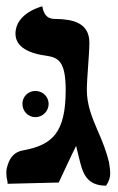

<svg xmlns="http://www.w3.org/2000/svg" viewBox="-20 -582 375 608"><path d="M255 -297C255 -316 257 -344 259 -372C261 -400 263 -429 263 -447C263 -510 210 -521 158 -522C143 -522 121 -522 114 -562C114 -562 29 -542 29 -475C29 -421 101 -409 124 -406C163 -400 188 -391 188 -297C188 -162 146 -123 54 -106C19 -100 8 -75 2 -51C0 -44 0 -39 0 -34C0 -26 1 -18 3 -10C4 -8 4 -6 4 0L166 -4C184 -42 202 -82 221 -120C224 -109 227 -96 230 -83C241 -38 251 6 316 6C326 -9 329 -21 329 -33C329 -43 327 -57 325 -69C318 -99 304 -136 289 -169C272 -209 255 -249 255 -297ZM51 -253C51 -230 69 -211 92 -211C115 -211 134 -230 134 -253C134 -276 115 -294 92 -294C69 -294 51 -276 51 -253Z"/></svg>

Font: Libertinus Serif
Style: Bold
Weight: 700
Designer: Philipp H. Poll, Khaled Hosny
Foundry: Caleb Maclennan
Version: Version 7.050;RELEASE